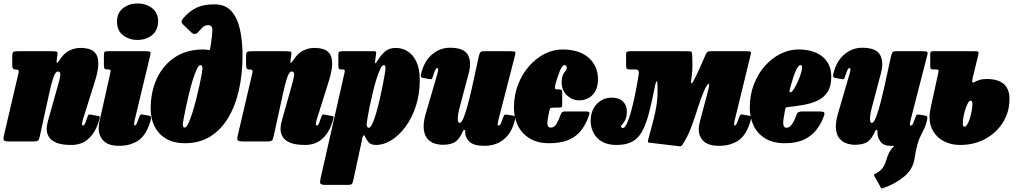

<svg xmlns="http://www.w3.org/2000/svg" viewBox="-41 -815 5858 1106"><path d="M64 -520H260Q285 -520 288.8 -515.5Q292.5 -511 288.5 -489L287.5 -483Q282.5 -454 287 -453.2Q291.5 -452.5 302.5 -469.5Q326 -507 357.2 -523Q388.5 -539 423 -539Q452.5 -539 476.2 -531.2Q500 -523.5 513.2 -502.2Q526.5 -481 525.2 -442.2Q524 -403.5 504 -341L436 -125Q434 -118.5 432.8 -111.2Q431.5 -104 431.5 -101Q431.5 -92 438 -92Q443.5 -92 447.8 -100.8Q452 -109.5 459 -131Q465 -148.5 468 -152.8Q471 -157 483 -154.5L524 -147Q535.5 -145 533.8 -136Q532 -127 524 -103.5Q505.5 -48.5 467 -14.2Q428.5 20 370 20Q315 20 284 7.2Q253 -5.5 240.5 -26.5Q228 -47.5 228 -73Q228.5 -87.5 231 -100.8Q233.5 -114 237 -125L289 -310Q303.5 -358 306.2 -380.5Q309 -403 291.5 -403Q279 -403 267.2 -370.2Q255.5 -337.5 243.8 -283.2Q232 -229 217.5 -163.5L188.5 -31Q184.5 -11.5 178.5 -5.8Q172.5 0 149 0H17Q-12 0 -17.8 -5.8Q-23.5 -11.5 -18.5 -34L65.5 -394Q69 -408 64.2 -411.5Q59.5 -415 49 -415H47Q36 -415 32.8 -421.2Q29.5 -427.5 29.5 -443V-489Q29.5 -511.5 36 -515.8Q42.5 -520 64 -520Z M633 -690Q633 -741 667.8 -768Q702.5 -795 751 -795Q800 -795 835.2 -768Q870.5 -741 870 -690Q868 -639 834 -612Q800 -585 751 -585Q702.5 -585 667.8 -612Q633 -639 633 -690ZM823 -490 735.5 -126Q734.5 -121.5 733 -113.2Q731.5 -105 731.5 -101Q731.5 -92 736 -92Q744.5 -92 759 -135.5Q764 -150 767.8 -153.5Q771.5 -157 781.5 -155L818 -148.5Q830.5 -146.5 829 -134.2Q827.5 -122 822 -106Q797.5 -31.5 752.2 -3.2Q707 25 645.5 25Q584 25 555.8 -3.5Q527.5 -32 527.5 -77Q527.5 -91.5 531.2 -110Q535 -128.5 537.5 -140L592.5 -386Q596.5 -404.5 596 -409.8Q595.5 -415 584 -415H581Q565.5 -415 561.5 -419.2Q557.5 -423.5 557.5 -440V-499Q557.5 -513.5 562.2 -516.8Q567 -520 581 -520H797Q822 -520 825.2 -515.2Q828.5 -510.5 823 -490Z M827 -190Q827 -287.5 863.5 -364.5Q900 -441.5 967.5 -485.8Q1035 -530 1128 -530Q1148 -530 1160.5 -526.5Q1167.5 -524.5 1169.8 -535.8Q1172 -547 1174 -561.5Q1181 -608.5 1182.2 -639.2Q1183.5 -670 1159 -670Q1140.5 -670 1129.5 -660.2Q1118.5 -650.5 1100.5 -630Q1092.5 -620.5 1082 -619.5Q1071.5 -618.5 1061.5 -628L1011.5 -676Q1002 -685.5 1006 -695.2Q1010 -705 1018.5 -714.5Q1052 -752 1092 -771Q1132 -790 1194.5 -790Q1257 -790 1292 -750.8Q1327 -711.5 1341.5 -644.5Q1356 -577.5 1356 -495Q1356 -388 1335.2 -296.2Q1314.5 -204.5 1273.2 -135.8Q1232 -67 1169.8 -28.5Q1107.5 10 1024.5 10Q931 10 879 -45Q827 -100 827 -190ZM1012 -100Q1012 -93 1014 -86.5Q1016 -80 1022.5 -80Q1032 -80 1043.2 -103Q1054.5 -126 1066.2 -162.5Q1078 -199 1088.5 -241Q1099 -283 1107.5 -321.5Q1116 -360 1120.8 -387Q1125.5 -414 1125.5 -420Q1125.5 -427 1122.8 -433.5Q1120 -440 1113.5 -440Q1104 -440 1092.8 -416.8Q1081.5 -393.5 1070 -356.5Q1058.5 -319.5 1048.2 -277.2Q1038 -235 1029.8 -196.2Q1021.5 -157.5 1016.8 -131.2Q1012 -105 1012 -100Z M1411 -520H1607Q1632 -520 1635.8 -515.5Q1639.5 -511 1635.5 -489L1634.5 -483Q1629.5 -454 1634 -453.2Q1638.5 -452.5 1649.5 -469.5Q1673 -507 1704.2 -523Q1735.5 -539 1770 -539Q1799.5 -539 1823.2 -531.2Q1847 -523.5 1860.2 -502.2Q1873.5 -481 1872.2 -442.2Q1871 -403.5 1851 -341L1783 -125Q1781 -118.5 1779.8 -111.2Q1778.5 -104 1778.5 -101Q1778.5 -92 1785 -92Q1790.5 -92 1794.8 -100.8Q1799 -109.5 1806 -131Q1812 -148.5 1815 -152.8Q1818 -157 1830 -154.5L1871 -147Q1882.5 -145 1880.8 -136Q1879 -127 1871 -103.5Q1852.5 -48.5 1814 -14.2Q1775.5 20 1717 20Q1662 20 1631 7.2Q1600 -5.5 1587.5 -26.5Q1575 -47.5 1575 -73Q1575.5 -87.5 1578 -100.8Q1580.5 -114 1584 -125L1636 -310Q1650.5 -358 1653.2 -380.5Q1656 -403 1638.5 -403Q1626 -403 1614.2 -370.2Q1602.5 -337.5 1590.8 -283.2Q1579 -229 1564.5 -163.5L1535.5 -31Q1531.5 -11.5 1525.5 -5.8Q1519.5 0 1496 0H1364Q1335 0 1329.2 -5.8Q1323.5 -11.5 1328.5 -34L1412.5 -394Q1416 -408 1411.2 -411.5Q1406.5 -415 1396 -415H1394Q1383 -415 1379.8 -421.2Q1376.5 -427.5 1376.5 -443V-489Q1376.5 -511.5 1383 -515.8Q1389.5 -520 1411 -520Z M1931 -520H2110Q2120.5 -520 2123.8 -517.8Q2127 -515.5 2125.5 -504L2120.5 -470Q2118.5 -454 2120.5 -450.5Q2122.5 -447 2133.5 -465.5Q2154 -499 2177.8 -519Q2201.5 -539 2238.5 -539Q2275 -539 2306.5 -519.8Q2338 -500.5 2357.5 -459.8Q2377 -419 2377 -354Q2377 -271.5 2354.2 -203Q2331.5 -134.5 2294.5 -84.5Q2257.5 -34.5 2213.2 -7.2Q2169 20 2126 20Q2094 20 2081 3.2Q2068 -13.5 2061.5 -28.5Q2058 -36.5 2054 -35.5Q2050 -34.5 2046.5 -20L1994 224Q1990.5 240.5 1985.2 245.2Q1980 250 1963 250H1835Q1807.5 250 1804.2 241.5Q1801 233 1805.5 213L1943 -393Q1946 -406 1944.5 -410.5Q1943 -415 1930 -415H1926Q1913.5 -415 1910.8 -419.8Q1908 -424.5 1908 -441V-499Q1908 -513.5 1912.8 -516.8Q1917.5 -520 1931 -520ZM2071 -99Q2071 -91 2073.8 -85Q2076.5 -79 2083.5 -79Q2093 -79 2103.8 -102Q2114.5 -125 2125.2 -161.5Q2136 -198 2145.8 -240Q2155.5 -282 2163 -320.5Q2170.5 -359 2175 -386Q2179.5 -413 2179.5 -419Q2180.5 -440 2170 -440Q2160.5 -440 2149.5 -417.8Q2138.5 -395.5 2127.5 -359.5Q2116.5 -323.5 2106.5 -282.2Q2096.5 -241 2088.5 -202.2Q2080.5 -163.5 2076 -135.5Q2071.5 -107.5 2071 -99Z M2387 -398.5Q2405.5 -467 2450.5 -503.5Q2495.5 -540 2550.5 -540Q2631 -540 2653.8 -499.5Q2676.5 -459 2659.5 -395L2610.5 -210Q2597 -162 2596 -134.5Q2595 -107 2607 -107Q2618.5 -107 2632.2 -143.5Q2646 -180 2660.8 -238.8Q2675.5 -297.5 2689.5 -364L2716.5 -488Q2719.5 -502.5 2724 -511.2Q2728.5 -520 2745.5 -520H2896.5Q2918.5 -520 2924.5 -517.2Q2930.5 -514.5 2926 -497L2830.5 -126Q2827.5 -115 2826 -103.5Q2824.5 -92 2831 -92Q2839.5 -92 2843.5 -102.2Q2847.5 -112.5 2857 -137Q2861 -148.5 2864 -152.5Q2867 -156.5 2883 -154L2911.5 -149.5Q2924.5 -148 2926 -140.8Q2927.5 -133.5 2923.5 -118Q2906 -48.5 2860.8 -11.8Q2815.5 25 2749 25Q2686.5 25 2662.8 0.8Q2639 -23.5 2639 -50V-60Q2639 -66.5 2633.8 -66.5Q2628.5 -66.5 2624.5 -57Q2607.5 -17 2583 1Q2558.5 19 2508.5 19Q2485.5 19 2461 11Q2436.5 3 2419.2 -18.2Q2402 -39.5 2399.5 -78.2Q2397 -117 2417 -179L2478.5 -390Q2482 -401.5 2483.2 -412.2Q2484.5 -423 2477.5 -423Q2472.5 -423 2467 -413.2Q2461.5 -403.5 2452 -373Q2449.5 -365 2446.8 -361Q2444 -357 2429 -360L2395 -366.5Q2384 -369 2383.5 -376.2Q2383 -383.5 2387 -398.5Z M3403.5 -359Q3403.5 -300.5 3373 -268.8Q3342.5 -237 3294.5 -237Q3256.5 -237 3225.5 -265.2Q3194.5 -293.5 3194.5 -340Q3195.5 -371.5 3202.5 -385.2Q3209.5 -399 3216.5 -406Q3223.5 -413 3223.5 -424Q3223.5 -440 3209.5 -440Q3198 -440 3184.8 -408.2Q3171.5 -376.5 3159 -332Q3156 -321 3155.8 -310.5Q3155.5 -300 3165 -300H3176.5Q3186.5 -300 3192 -297.8Q3197.5 -295.5 3197.5 -284.5V-215Q3197.5 -201 3193.8 -198Q3190 -195 3176 -195H3150Q3130.5 -195 3127.8 -190.2Q3125 -185.5 3122 -170Q3118 -149 3114.2 -128.2Q3110.5 -107.5 3113.2 -93.8Q3116 -80 3131.5 -80Q3151.5 -80 3164 -100.2Q3176.5 -120.5 3188.5 -154.5Q3192 -164.5 3197 -168.8Q3202 -173 3217.5 -173H3333Q3349 -173 3352.8 -169Q3356.5 -165 3352 -151Q3336 -103 3309 -66.8Q3282 -30.5 3237 -10.2Q3192 10 3122 10Q3056.5 10 3011.2 -17Q2966 -44 2942.8 -90.5Q2919.5 -137 2919.5 -195Q2919.5 -266.5 2943 -327.2Q2966.5 -388 3006.5 -433.8Q3046.5 -479.5 3096.5 -504.8Q3146.5 -530 3199 -530Q3295 -530 3349.2 -482.8Q3403.5 -435.5 3403.5 -359Z M4282 -495 4192 -126Q4191 -121.5 4189.5 -113.2Q4188 -105 4188 -101Q4188 -92 4192.5 -92Q4201 -92 4215.5 -135.5Q4220.5 -150 4224.2 -153.5Q4228 -157 4238 -155L4274.5 -148.5Q4287 -146.5 4285.5 -134.2Q4284 -122 4278.5 -106Q4254 -31.5 4208.8 -3.2Q4163.5 25 4102 25Q4040.5 25 4012.2 -1.5Q3984 -28 3984 -73Q3984 -80.5 3986.5 -94.5Q3989 -108.5 3992 -120L4037 -290Q4049.5 -336.5 4040.5 -332.5Q4031.5 -328.5 4015.5 -293Q3997 -252 3979.5 -195.5Q3962 -139 3940.5 -81.5Q3919 -24 3888.5 21Q3883.5 28.5 3873.5 27.8Q3863.5 27 3855 25.5L3696.5 6.5Q3688.5 5 3693 -11Q3710.5 -74 3721.5 -117.2Q3732.5 -160.5 3738.2 -193Q3744 -225.5 3745.8 -255.2Q3747.5 -285 3746.5 -321Q3746 -345 3742 -346.5Q3738 -348 3733 -324Q3714.5 -230.5 3697.5 -164.8Q3680.5 -99 3658 -58.2Q3635.5 -17.5 3600.5 1.2Q3565.5 20 3510.5 20Q3438 20 3399.8 -20Q3361.5 -60 3361.5 -120Q3361.5 -178 3396.2 -215.2Q3431 -252.5 3483.5 -252.5Q3525 -252.5 3547.5 -230.2Q3570 -208 3570 -173.5Q3570 -143.5 3561.5 -126Q3553 -108.5 3544.5 -99.8Q3536 -91 3536 -87.5Q3536 -82.5 3540.2 -80Q3544.5 -77.5 3548 -77.5Q3558 -77.5 3569.8 -102.2Q3581.5 -127 3593.5 -170.2Q3605.5 -213.5 3617 -268.8Q3628.5 -324 3638 -385.5Q3640.5 -402.5 3636 -408.8Q3631.5 -415 3614.5 -415H3588Q3572.5 -415 3569 -419.5Q3565.5 -424 3565.5 -440V-500Q3565.5 -514.5 3571.2 -517.2Q3577 -520 3590.5 -520H3918Q3935.5 -520 3940.5 -517.8Q3945.5 -515.5 3946 -500Q3948 -456.5 3947.5 -431Q3947 -405.5 3945 -387.5Q3943 -369.5 3940 -348Q3939 -339.5 3942.2 -336Q3945.5 -332.5 3950.5 -342Q3966.5 -372.5 3977.5 -396.2Q3988.5 -420 3999.5 -445Q4010.5 -470 4025.5 -504Q4029.5 -513.5 4036 -516.8Q4042.5 -520 4048.5 -520H4260.5Q4280 -520 4283.5 -516Q4287 -512 4282 -495Z M4278 -195Q4278 -268 4301.8 -329.2Q4325.5 -390.5 4365.5 -435.5Q4405.5 -480.5 4455.5 -505.2Q4505.5 -530 4557.5 -530Q4647.5 -530 4697.5 -488Q4747.5 -446 4747.5 -373Q4747.5 -318.5 4726.5 -286Q4705.5 -253.5 4669.8 -236.2Q4634 -219 4588.2 -211Q4542.5 -203 4493 -197.5Q4486 -197 4484.5 -193.8Q4483 -190.5 4481.5 -182.5Q4470 -127 4470.8 -103Q4471.5 -79 4490 -79Q4506.5 -79 4521.5 -100Q4536.5 -121 4547.5 -155.5Q4553 -173 4578.5 -173H4679Q4701 -173 4706 -167.8Q4711 -162.5 4704.5 -145Q4689.5 -103 4662.2 -67.8Q4635 -32.5 4590.8 -11.2Q4546.5 10 4480.5 10Q4413 10 4368 -17Q4323 -44 4300.5 -90.5Q4278 -137 4278 -195ZM4516.5 -284.5Q4524 -288.5 4534.5 -305.8Q4545 -323 4555.2 -346Q4565.5 -369 4572.2 -390.5Q4579 -412 4579 -424Q4579 -431 4578 -435.5Q4577 -440 4570 -440Q4558 -440 4543.5 -408.5Q4529 -377 4508.5 -301Q4502.5 -278 4516.5 -284.5Z M4761.5 -398.5Q4780 -467 4825 -503.5Q4870 -540 4925 -540Q5005.5 -540 5028.2 -499.5Q5051 -459 5034 -395L4985 -210Q4971.5 -162 4970.5 -134.5Q4969.5 -107 4981.5 -107Q4993 -107 5006.8 -143.5Q5020.5 -180 5035.2 -238.8Q5050 -297.5 5064 -364L5091 -488Q5094 -502.5 5098.5 -511.2Q5103 -520 5120 -520H5271Q5293 -520 5299 -517.2Q5305 -514.5 5300.5 -497L5205 -126Q5202 -115 5200.5 -103.5Q5199 -92 5205.5 -92Q5214 -92 5218 -102.2Q5222 -112.5 5231.5 -137Q5235.5 -148.5 5238.5 -152.5Q5241.5 -156.5 5257.5 -154L5286 -149.5Q5299 -148 5300.5 -140.8Q5302 -133.5 5298 -118Q5293 -97 5283.2 -75.2Q5273.5 -53.5 5263 -33.5Q5251 -11.5 5242.5 21Q5234 53.5 5227 100Q5218 159 5168.2 201.2Q5118.5 243.5 5048 268Q5040 271 5037.5 270.5Q5035 270 5031 262.5L4995.5 198.5Q4992 191 4994.8 189.2Q4997.5 187.5 5004 184Q5035 168 5047 147.5Q5059 127 5064.5 106.5Q5070.5 86 5076.5 73Q5082.5 60 5091 47.5Q5096.5 39.5 5104.5 32.5Q5108.5 29.5 5107.2 26.8Q5106 24 5099.5 24.5Q5097 24.5 5094 24.8Q5091 25 5088.5 25Q5048.5 25 5031 0.8Q5013.5 -23.5 5013.5 -50V-60Q5013.5 -66.5 5008.2 -66.5Q5003 -66.5 4999 -57Q4982 -17 4957.5 1Q4933 19 4883 19Q4860 19 4835.5 11Q4811 3 4793.8 -18.2Q4776.5 -39.5 4774 -78.2Q4771.5 -117 4791.5 -179L4853 -390Q4856.5 -401.5 4857.8 -412.2Q4859 -423 4852 -423Q4847 -423 4841.5 -413.2Q4836 -403.5 4826.5 -373Q4824 -365 4821.2 -361Q4818.5 -357 4803.5 -360L4769.5 -366.5Q4758.5 -369 4758 -376.2Q4757.5 -383.5 4761.5 -398.5Z M5322.5 -205.5 5364.5 -398Q5367 -409 5364 -412Q5361 -415 5348.5 -415H5337.5Q5325 -415 5321.2 -418.2Q5317.5 -421.5 5317.5 -434V-504Q5317.5 -514.5 5321.8 -517.2Q5326 -520 5335.5 -520H5572Q5591.5 -520 5594.5 -516Q5597.5 -512 5593.5 -495L5562.5 -369Q5557 -346 5560.8 -341.2Q5564.5 -336.5 5575.5 -344Q5582 -348 5600 -354Q5618 -360 5642.5 -360Q5774 -360 5774 -245Q5774 -170 5736.5 -110Q5699 -50 5634.8 -15Q5570.5 20 5490 20Q5438.5 20 5398.5 -0.2Q5358.5 -20.5 5336 -56.5Q5313.5 -92.5 5313.5 -140Q5313.5 -155.5 5316 -172Q5318.5 -188.5 5322.5 -205.5ZM5505 -105Q5505 -85 5514 -85Q5523 -85 5531.2 -98.8Q5539.5 -112.5 5546 -133.5Q5552.5 -154.5 5556.5 -176.5Q5560.5 -198.5 5560.5 -215Q5560.5 -222 5558.8 -228.5Q5557 -235 5549 -235Q5542.5 -235 5534.8 -221.2Q5527 -207.5 5520.2 -186.5Q5513.5 -165.5 5509.2 -143.5Q5505 -121.5 5505 -105Z"/></svg>

Font: Besley* Condensed Fatface
Style: Italic
Weight: 900
Width: 3
Italic angle: -13°
Designer: Owen Earl
Foundry: indestructible type*
Version: Version 3.000; ttfautohint (v1.8.3)